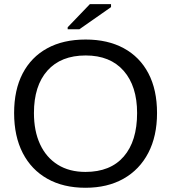

<svg xmlns="http://www.w3.org/2000/svg" viewBox="-20 -887 818 917"><path d="M730 -347.2Q730 -236.8 688.2 -156.7Q646.5 -76.7 569.8 -33.4Q493.2 9.8 388.2 9.8Q282.7 9.8 206.3 -33.2Q129.9 -76.2 88.6 -156.2Q47.4 -236.3 47.4 -347.2Q47.4 -457.5 88.1 -535.9Q128.9 -614.3 205.3 -656.2Q281.7 -698.2 389.2 -698.2Q494.6 -698.2 571 -656.7Q647.5 -615.2 688.7 -536.9Q730 -458.5 730 -347.2ZM634.8 -347.2Q634.8 -475.6 570.6 -548.8Q506.3 -622.1 389.2 -622.1Q271 -622.1 206.5 -549.8Q142.1 -477.5 142.1 -347.2Q142.1 -261.2 171.4 -198Q200.7 -134.8 255.9 -100.3Q311 -65.9 388.2 -65.9Q507.3 -65.9 571 -139.4Q634.8 -212.9 634.8 -347.2ZM510.3 -853 358.9 -747.1H303.2V-756.8L409.2 -867.2H510.3Z"/></svg>

Font: Arimo
Style: Regular
Weight: 400
Designer: Steve Matteson
Foundry: Monotype Imaging Inc.
Version: Version 1.33